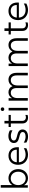

<svg xmlns="http://www.w3.org/2000/svg" viewBox="2216 -2998 788 5260"><g transform="rotate(-90 2610.0 -368.0)"><path d="M359 5C500 5 607 -104 607 -263C607 -422 500 -530 359 -530C280 -530 211 -494 170 -426V-742H99V0H167V-103C207 -33 277 5 359 5ZM352 -58C248 -58 169 -140 169 -263C169 -386 248 -468 352 -468C456 -468 536 -386 536 -263C536 -140 456 -58 352 -58Z M1001 5C1063 5 1124 -11 1180 -41V-110C1123 -77 1062 -61 1005 -61C892 -61 801 -123 794 -245H1205C1206 -259 1207 -272 1207 -285C1207 -431 1125 -530 974 -530C824 -530 725 -428 725 -266C725 -87 853 5 1001 5ZM1139 -302H795C803 -407 875 -468 975 -468C1073 -468 1138 -411 1139 -302Z M1496 6C1627 6 1693 -62 1693 -143C1693 -338 1391 -255 1391 -383C1391 -429 1432 -465 1516 -465C1568 -465 1625 -447 1670 -420V-490C1634 -514 1575 -532 1517 -532C1386 -532 1322 -464 1322 -382C1322 -185 1623 -274 1623 -139C1623 -95 1584 -61 1497 -61C1441 -61 1380 -80 1334 -111V-41C1375 -12 1436 6 1496 6Z M2091 -6V-67C2071 -58 2048 -52 2026 -52C1976 -52 1929 -80 1929 -150V-466H2091V-526H1929V-640H1858V-526H1761V-466H1858V-146C1858 -37 1936 6 2017 6C2042 6 2068 2 2091 -6Z M2213 0H2284V-526H2213ZM2249 -644C2277 -644 2299 -666 2299 -694C2299 -721 2277 -742 2249 -742C2221 -742 2199 -721 2199 -693C2199 -666 2221 -644 2249 -644Z M3057 -530C2982 -530 2916 -491 2880 -420C2850 -492 2789 -530 2713 -530C2641 -530 2583 -494 2550 -432V-526H2482V0H2553V-282C2553 -397 2609 -466 2699 -466C2781 -466 2828 -408 2828 -300V0H2899V-282C2899 -397 2954 -466 3045 -466C3127 -466 3174 -408 3174 -300V0H3245V-305C3245 -453 3170 -530 3057 -530Z M4005 -530C3930 -530 3864 -491 3828 -420C3798 -492 3737 -530 3661 -530C3589 -530 3531 -494 3498 -432V-526H3430V0H3501V-282C3501 -397 3557 -466 3647 -466C3729 -466 3776 -408 3776 -300V0H3847V-282C3847 -397 3902 -466 3993 -466C4075 -466 4122 -408 4122 -300V0H4193V-305C4193 -453 4118 -530 4005 -530Z M4626 -6V-67C4606 -58 4583 -52 4561 -52C4511 -52 4464 -80 4464 -150V-466H4626V-526H4464V-640H4393V-526H4296V-466H4393V-146C4393 -37 4471 6 4552 6C4577 6 4603 2 4626 -6Z M4965 5C5027 5 5088 -11 5144 -41V-110C5087 -77 5026 -61 4969 -61C4856 -61 4765 -123 4758 -245H5169C5170 -259 5171 -272 5171 -285C5171 -431 5089 -530 4938 -530C4788 -530 4689 -428 4689 -266C4689 -87 4817 5 4965 5ZM5103 -302H4759C4767 -407 4839 -468 4939 -468C5037 -468 5102 -411 5103 -302Z"/></g></svg>

Font: Chess Sans
Style: Regular
Weight: 400
Designer: Wolf Bōese
Foundry: Wolf Bōese
Version: Version 7.223;Glyphs 3.3 (3306)